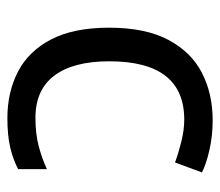

<svg xmlns="http://www.w3.org/2000/svg" viewBox="-58 -528 596 520"><g transform="rotate(90 240.0 -268.0)"><path d="M300 10Q229 10 173.5 -19Q118 -48 86.5 -109Q55 -170 55 -265Q55 -364 88 -426Q121 -488 177.5 -517Q234 -546 306 -546Q347 -546 385 -537.5Q423 -529 447 -517L420 -444Q396 -453 364 -461Q332 -469 304 -469Q146 -469 146 -266Q146 -169 184.5 -117.5Q223 -66 299 -66Q343 -66 376.5 -75Q410 -84 438 -97V-19Q411 -5 378.5 2.5Q346 10 300 10Z"/></g></svg>

Font: Noto Sans Medefaidrin
Style: Regular
Weight: 400
Designer: Dalton Maag Ltd
Foundry: Dalton Maag Ltd
Version: Version 1.002; ttfautohint (v1.8.4.7-5d5b)